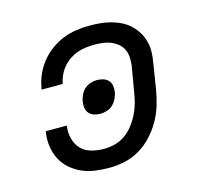

<svg xmlns="http://www.w3.org/2000/svg" viewBox="-84 -621 767 722"><g transform="rotate(-15 300.0 -260.0)"><path d="M256 8Q228 8 200.5 4Q173 0 149 -11Q125 -22 105.5 -39.5Q86 -57 74.5 -80.5Q63 -104 59.5 -131.5Q56 -159 61 -187H143Q139 -162 145 -137.5Q151 -113 167 -96Q183 -79 207 -72.5Q231 -66 256 -66Q277 -66 298.5 -71.5Q320 -77 338.5 -90Q357 -103 371 -121Q385 -139 395 -159Q405 -179 411 -200Q417 -221 420 -242L437 -342Q439 -358 438 -374.5Q437 -391 430.5 -404.5Q424 -418 412 -428Q400 -438 385.5 -444Q371 -450 355 -452Q339 -454 322 -454Q306 -454 289 -452Q272 -450 256 -444.5Q240 -439 225 -429Q210 -419 198.5 -405.5Q187 -392 179.5 -376Q172 -360 169 -343Q169 -343 169 -342.5Q169 -342 169 -342H86Q86 -343 86.5 -343.5Q87 -344 87 -344Q91 -371 101.5 -396Q112 -421 129.5 -443.5Q147 -466 170 -483Q193 -500 218 -510Q243 -520 269.5 -524Q296 -528 322 -528Q344 -528 365 -526Q386 -524 406 -518.5Q426 -513 444 -504Q462 -495 476.5 -481.5Q491 -468 501.5 -451Q512 -434 517.5 -414Q523 -394 522.5 -372.5Q522 -351 518 -330L502 -230Q497 -200 488 -170.5Q479 -141 463 -113Q447 -85 424.5 -61Q402 -37 374.5 -21Q347 -5 316.5 1.5Q286 8 256 8ZM278 -197Q265 -197 253.5 -200.5Q242 -204 234 -212.5Q226 -221 224 -233Q222 -245 224 -258Q226 -270 231.5 -282.5Q237 -295 247 -304.5Q257 -314 270 -318.5Q283 -323 296 -323Q308 -323 320 -319.5Q332 -316 340 -307.5Q348 -299 350 -287Q352 -275 350 -262Q348 -250 342 -237.5Q336 -225 326.5 -215.5Q317 -206 303.5 -201.5Q290 -197 278 -197Z"/></g></svg>

Font: Zed Sans Extended
Style: Italic
Weight: 400
Width: 7
Italic angle: -9°
Designer: Belleve Invis
Foundry: Belleve Invis
Version: Version 1.0.0; ttfautohint (v1.8.4)